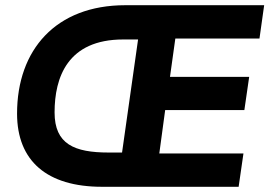

<svg xmlns="http://www.w3.org/2000/svg" viewBox="-20 -717 1034 737"><path d="M371.5 0H896L914.5 -128H591.5L614 -294.5H918L936.5 -422H632.5L653 -569H976L994 -697H461C194 -697 45.5 -525.5 45.5 -281C45.5 -99 160.5 0 371.5 0ZM189.5 -285.5C189.5 -419.5 239 -565.5 453 -565.5H510L448.5 -131.5H397C265.5 -131.5 189.5 -163.5 189.5 -285.5Z"/></svg>

Font: HK Grotesk ExtraBold
Style: Italic
Weight: 800
Italic angle: -16°
Designer: Alfredo Marco Pradil
Foundry: Hanken Design Co.
Version: Version 3.001;FEAKit 1.0